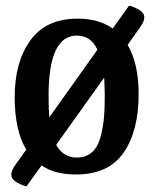

<svg xmlns="http://www.w3.org/2000/svg" viewBox="-20 -596 543 680"><path d="M491 -534Q491 -520 476 -499L432 -437Q471 -371 471 -262Q471 -132 417.5 -55Q364 22 249 22Q174 22 127 -10L74 64Q59 61 39.5 50Q20 39 20 22Q20 8 35 -13L73 -66Q32 -134 32 -252Q32 -376 87.5 -453Q143 -530 255 -530Q330 -530 379 -495L437 -576Q452 -573 471.5 -562Q491 -551 491 -534ZM152 -257Q152 -206 155 -181L325 -420Q302 -470 252 -470Q152 -470 152 -257ZM351 -257Q351 -277 349 -321L179 -83Q204 -38 252 -38Q285 -38 306.5 -57.5Q328 -77 337 -114Q346 -151 348.5 -182Q351 -213 351 -257Z"/></svg>

Font: Sansita
Style: Regular
Weight: 400
Designer: Pablo Cosgaya
Foundry: Omnibus-Type
Version: Version 1.006;hotconv 1.0.109;makeotfexe 2.5.65596